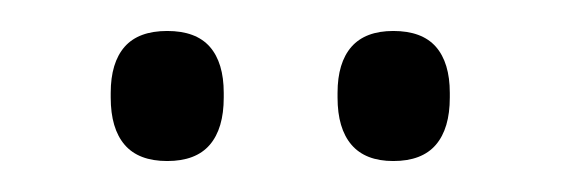

<svg xmlns="http://www.w3.org/2000/svg" viewBox="-20 -679 362 124"><path d="M88 -575Q69.5 -575 60.5 -585.5Q51.5 -596 51.5 -616V-619Q51.5 -638.5 60.5 -648.8Q69.5 -659 88 -659Q106.5 -659 115.5 -648.8Q124.5 -638.5 124.5 -619V-616Q124.5 -596 115.5 -585.5Q106.5 -575 88 -575ZM234 -575Q216 -575 207 -585.5Q198 -596 198 -616V-619Q198 -638.5 207 -648.8Q216 -659 234 -659Q252.5 -659 261.5 -648.8Q270.5 -638.5 270.5 -619V-616Q270.5 -596 261.5 -585.5Q252.5 -575 234 -575Z"/></svg>

Font: Anek Tamil Medium Light
Style: Regular
Weight: 300
Version: Version 1.003